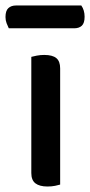

<svg xmlns="http://www.w3.org/2000/svg" viewBox="-41 -671 328 699"><path d="M178 1Q172 3 159.5 5.5Q147 8 132 8Q103 8 88 -3.5Q73 -15 73 -41V-464Q80 -466 93 -468.5Q106 -471 120 -471Q150 -471 164 -459.5Q178 -448 178 -422ZM-9 -568Q-13 -576 -17 -586.5Q-21 -597 -21 -609Q-21 -632 -10.5 -641.5Q0 -651 17 -651H255Q267 -634 267 -610Q267 -587 257 -577.5Q247 -568 229 -568Z"/></svg>

Font: Baloo Thambi 2 Medium
Style: Regular
Weight: 500
Designer: Aadarsh Rajan and Ek Type
Foundry: Ek Type
Version: Version 1.640;hotconv 1.0.111;makeotfexe 2.5.65597; ttfautoh